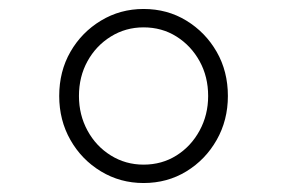

<svg xmlns="http://www.w3.org/2000/svg" viewBox="-20 -731 640 428"><path d="M300 -323Q248 -323 205 -349Q162 -375 137 -419Q112 -463 112 -517Q112 -572 137 -615.5Q162 -659 205 -685Q248 -711 300 -711Q353 -711 395.5 -685Q438 -659 463 -615.5Q488 -572 488 -517Q488 -463 463 -419Q438 -375 395.5 -349Q353 -323 300 -323ZM300 -364Q341 -364 373.5 -384.5Q406 -405 425 -440Q444 -475 444 -517Q444 -560 425 -594.5Q406 -629 373.5 -649.5Q341 -670 300 -670Q260 -670 227 -649.5Q194 -629 175 -594.5Q156 -560 156 -517Q156 -475 175 -440Q194 -405 227 -384.5Q260 -364 300 -364Z"/></svg>

Font: Red Hat Mono
Style: Regular
Weight: 300
Monospace: yes
Designer: Pentagram, MCKL
Foundry: Pentagram, MCKL
Version: Version 1.023